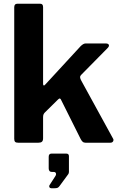

<svg xmlns="http://www.w3.org/2000/svg" viewBox="-20 -762 644 1025"><path d="M583 -23Q588 -16 584 -8Q580 0 568 0H437Q427 0 421 -5.5Q415 -11 410 -21L307 -227Q304 -235 300 -236Q296 -237 290 -231L219 -161Q215 -157 212.5 -151.5Q210 -146 210 -136V-24Q210 -11 204 -5.5Q198 0 184 0H78Q65 0 60.5 -5Q56 -10 56 -21V-723Q56 -742 72 -742H195Q210 -742 210 -724V-314Q210 -308 213 -306Q216 -304 222 -311L410 -515Q425 -530 437 -530H544Q558 -530 561 -522.5Q564 -515 554 -505L414 -363Q408 -357 407.5 -351.5Q407 -346 412 -335L583 -23ZM254 243Q247 243 244 237.5Q241 232 244 227L275 179Q281 170 278.5 163Q276 156 267 156H258Q240 156 240 137V75Q240 58 255 58H334Q348 58 348 72V156Q348 159 347 162Q346 165 345 167L298 231Q293 238 287.5 240.5Q282 243 270 243Z"/></svg>

Font: Libre Franklin Thin
Style: Bold
Weight: 700
Version: Version 3.000